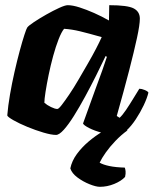

<svg xmlns="http://www.w3.org/2000/svg" viewBox="-20 -520 593 740"><path d="M196 0Q178 0 147.5 -9Q117 -18 85.5 -31Q54 -44 32 -56.5Q10 -69 8 -75Q11 -112 18.5 -155.5Q26 -199 36 -243Q46 -287 56 -324Q66 -361 74 -385.5Q82 -410 85 -414Q90 -421 111 -435Q132 -449 158.5 -464Q185 -479 208 -489.5Q231 -500 241 -500Q260 -500 286.5 -491.5Q313 -483 342.5 -470Q372 -457 400 -441L401 -500Q472 -500 495.5 -487.5Q519 -475 519 -448Q519 -425 508 -374Q497 -323 477.5 -247.5Q458 -172 430 -73L441 -66Q452 -76 465.5 -96Q479 -116 493 -139Q507 -162 517 -178Q526 -178 538 -173Q550 -168 552 -163Q547 -142 534 -114.5Q521 -87 503.5 -60.5Q486 -34 467.5 -17Q449 0 433 0Q404 0 374 -8Q344 -16 323.5 -26.5Q303 -37 300 -44L348 -177Q355 -196 361 -212.5Q367 -229 374.5 -249.5Q382 -270 392 -301L387 -304Q371 -270 350.5 -229Q330 -188 308 -147.5Q286 -107 265 -73.5Q244 -40 226 -20Q208 0 196 0ZM201 -100Q206 -100 218 -115.5Q230 -131 247 -156Q264 -181 282 -212Q300 -243 318 -274Q336 -305 350 -332Q364 -359 372 -377Q319 -392 288 -399.5Q257 -407 227 -409Q217 -397 206 -369Q195 -341 185 -304.5Q175 -268 167.5 -231.5Q160 -195 155.5 -166Q151 -137 151 -124Q161 -115 176.5 -107.5Q192 -100 201 -100ZM365 200Q350 200 325 190Q300 180 278.5 164Q257 148 251 129Q257 100 276 74Q295 48 321.5 25.5Q348 3 377 -14L472 -18Q447 0 425 23Q403 46 387.5 68Q372 90 364 107Q378 115 402 120Q426 125 461 126Q463 131 464 140Q465 149 462 162Q447 178 420 189Q393 200 365 200Z"/></svg>

Font: Texturina Medium 12pt Black
Style: Italic
Weight: 900
Italic angle: -11°
Version: Version 1.002